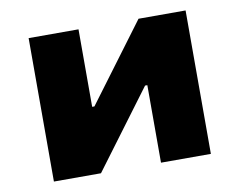

<svg xmlns="http://www.w3.org/2000/svg" viewBox="-62 -590 837 671"><g transform="rotate(-10 356.5 -254.5)"><path d="M78 0V-509H255V-234H263L468 -509H635V0H458V-275H450L245 0Z"/></g></svg>

Font: Nunito Sans 6pt Black
Style: Regular
Weight: 900
Version: Version 3.101;gftools[0.9.27]